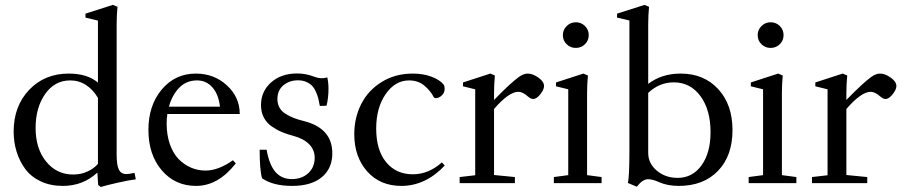

<svg xmlns="http://www.w3.org/2000/svg" viewBox="-20 -746 3680 782"><path d="M390.6 15.6 379.9 7.8 376.5 -43Q317.9 11.2 235.8 11.2Q185.5 11.2 146 -7.3Q106.4 -25.9 83 -57.6Q59.6 -89.4 47.6 -128.2Q35.6 -167 35.6 -210.4Q35.6 -313.5 98.6 -379.9Q161.6 -446.3 260.3 -446.3Q335.4 -446.3 378.9 -409.7V-662.1L328.1 -674.3V-690.4L439.5 -726.1L458.5 -718.3Q455.1 -681.6 455.1 -646.5V-115.7Q455.1 -73.2 464.1 -55.2Q473.1 -37.1 494.6 -37.1Q505.9 -37.1 527.8 -42L533.2 -15.6Q507.3 -12.7 458.7 -1.7Q410.2 9.3 390.6 15.6ZM277.8 -35.2Q310.5 -35.2 337.2 -47.9Q363.8 -60.5 378.9 -78.6V-347.2Q359.4 -380.9 330.3 -399.7Q301.3 -418.5 266.1 -418.5Q202.6 -418.5 163.8 -363Q125 -307.6 125 -224.6Q125 -140.6 168 -87.9Q210.9 -35.2 277.8 -35.2Z M778.8 11.2Q692.9 11.2 638.7 -52.5Q584.5 -116.2 584.5 -216.8Q584.5 -316.9 638.9 -381.6Q693.4 -446.3 777.8 -446.3Q852.1 -446.3 904.3 -398.2Q956.5 -350.1 956.5 -281.7H661.6Q658.7 -262.7 658.7 -243.7Q658.7 -196.3 671.9 -158.7Q685.1 -121.1 707.5 -98.1Q730 -75.2 758.1 -63.2Q786.1 -51.3 817.4 -51.3Q869.1 -51.3 928.7 -93.3L940.4 -80.6Q868.7 11.2 778.8 11.2ZM782.7 -418.5Q738.8 -418.5 709.7 -388.4Q680.7 -358.4 668 -311.5H876Q870.1 -361.8 845.2 -390.1Q820.3 -418.5 782.7 -418.5Z M1047.4 -20Q1037.6 -52.2 1037.6 -136.2H1065.9Q1076.7 -74.7 1101.8 -45.7Q1127 -16.6 1168.5 -16.6Q1209.5 -16.6 1235.6 -40.8Q1261.7 -64.9 1261.7 -103.5Q1261.7 -136.2 1238.5 -159.2Q1215.3 -182.1 1173.8 -192.9Q1147.9 -199.7 1127.7 -208.3Q1107.4 -216.8 1086.7 -231.2Q1065.9 -245.6 1054.4 -267.6Q1043 -289.6 1043 -317.9Q1043 -373.5 1084 -410.2Q1125 -446.8 1190.4 -446.8Q1226.1 -446.8 1261.2 -433.1Q1288.1 -422.9 1313 -430.7Q1317.9 -410.6 1317.9 -383.3Q1317.9 -349.1 1310.1 -315.4L1282.7 -314.5Q1279.3 -333 1276.4 -345Q1273.4 -356.9 1266.6 -372.3Q1259.8 -387.7 1251 -396.7Q1242.2 -405.8 1227.5 -412.4Q1212.9 -418.9 1193.4 -418.9Q1158.7 -418.9 1134.3 -398.7Q1109.9 -378.4 1109.9 -342.3Q1109.9 -322.8 1118.4 -307.6Q1127 -292.5 1143.3 -282.2Q1159.7 -272 1176.8 -265.4Q1193.8 -258.8 1217.8 -252.9Q1333.5 -223.6 1333.5 -121.6Q1333.5 -60.1 1290.8 -24.4Q1248 11.2 1169.9 11.2Q1091.8 11.2 1047.4 -20Z M1614.7 11.2Q1527.8 11.2 1475.3 -48.1Q1422.9 -107.4 1422.9 -199.7Q1422.9 -265.6 1450.7 -321.3Q1478.5 -377 1533.7 -411.6Q1588.9 -446.3 1661.6 -446.3Q1703.6 -446.3 1737.1 -433.8Q1770.5 -421.4 1787.6 -400.9Q1791 -394 1791 -383.8Q1791 -368.2 1779.3 -357.2Q1767.6 -346.2 1754.9 -346.2Q1748.5 -346.2 1746.1 -351.1Q1734.4 -375 1709 -396.7Q1683.6 -418.5 1646 -418.5Q1589.4 -418.5 1550.8 -362.8Q1512.2 -307.1 1512.2 -222.2Q1512.2 -134.8 1552.7 -85.4Q1593.3 -36.1 1661.6 -36.1Q1725.1 -36.1 1779.8 -84.5L1791.5 -71.8Q1712.9 11.2 1614.7 11.2Z M1852.1 0V-24.9L1915.5 -32.2V-382.3L1865.7 -394.5V-410.2L1977.1 -446.3L1995.6 -438.5Q1992.2 -400.9 1992.2 -366.2V-338.9Q2060.5 -409.2 2092.8 -432.1Q2112.3 -446.3 2128.9 -446.3Q2149.9 -446.3 2172.9 -429.9Q2195.8 -413.6 2195.8 -395.5Q2195.8 -381.3 2180.7 -362.1Q2165.5 -342.8 2151.9 -342.8Q2142.1 -342.8 2130.9 -352.5Q2108.9 -372.1 2091.3 -372.1Q2052.7 -372.1 1992.2 -302.2V-33.2L2077.1 -24.9V0Z M2272.5 -603Q2272.5 -624.5 2288.1 -639.9Q2303.7 -655.3 2325.2 -655.3Q2347.2 -655.3 2362.5 -640.1Q2377.9 -625 2377.9 -603Q2377.9 -581.1 2362.5 -565.9Q2347.2 -550.8 2325.2 -550.8Q2303.2 -550.8 2287.8 -565.9Q2272.5 -581.1 2272.5 -603ZM2235.8 0V-24.9L2294.4 -32.7V-382.3L2244.6 -394.5V-410.2L2356 -446.3L2374.5 -438.5Q2371.1 -400.9 2371.1 -366.2V-32.7L2430.2 -24.9V0Z M2573.7 14.6 2537.1 -1Q2543.5 -24.4 2543.5 -128.9V-662.6L2493.2 -674.3V-690.4L2605 -726.1L2623.5 -718.3Q2620.1 -681.6 2620.1 -646.5V-404.3Q2674.8 -446.3 2752 -446.3Q2847.2 -446.3 2905.3 -383.1Q2963.4 -319.8 2963.4 -216.3Q2963.4 -111.3 2904.3 -50Q2845.2 11.2 2744.6 11.2Q2698.7 11.2 2665 -3.9Q2637.7 -16.1 2619.1 -16.1Q2597.2 -16.1 2573.7 14.6ZM2620.1 -123Q2620.1 -80.6 2655 -51Q2689.9 -21.5 2740.2 -21.5Q2800.3 -21.5 2837.2 -72.5Q2874 -123.5 2874 -207.5Q2874 -298.8 2832.8 -354.7Q2791.5 -410.6 2724.1 -410.6Q2665.5 -410.6 2620.1 -367.7Z M3065.9 -603Q3065.9 -624.5 3081.5 -639.9Q3097.2 -655.3 3118.7 -655.3Q3140.6 -655.3 3156 -640.1Q3171.4 -625 3171.4 -603Q3171.4 -581.1 3156 -565.9Q3140.6 -550.8 3118.7 -550.8Q3096.7 -550.8 3081.3 -565.9Q3065.9 -581.1 3065.9 -603ZM3029.3 0V-24.9L3087.9 -32.7V-382.3L3038.1 -394.5V-410.2L3149.4 -446.3L3168 -438.5Q3164.6 -400.9 3164.6 -366.2V-32.7L3223.6 -24.9V0Z M3287.1 0V-24.9L3350.6 -32.2V-382.3L3300.8 -394.5V-410.2L3412.1 -446.3L3430.7 -438.5Q3427.2 -400.9 3427.2 -366.2V-338.9Q3495.6 -409.2 3527.8 -432.1Q3547.4 -446.3 3564 -446.3Q3585 -446.3 3607.9 -429.9Q3630.9 -413.6 3630.9 -395.5Q3630.9 -381.3 3615.7 -362.1Q3600.6 -342.8 3586.9 -342.8Q3577.1 -342.8 3565.9 -352.5Q3543.9 -372.1 3526.4 -372.1Q3487.8 -372.1 3427.2 -302.2V-33.2L3512.2 -24.9V0Z"/></svg>

Font: Elstob
Style: Regular
Weight: 400
Designer: Peter S. Baker
Version: Version 1.015